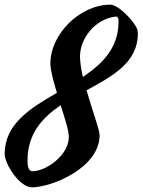

<svg xmlns="http://www.w3.org/2000/svg" viewBox="-63 -720 611 823"><path d="M410 -700C280 -700 153 -574 153 -448C153 -419 166 -372 181 -322C66 -256 -43 -188 -43 -60C-43 -16 22 83 73 83C158 83 364 0 364 -141C364 -163 332 -248 308 -333C420 -394 528 -452 528 -576C528 -583 526 -589 526 -592C517 -624 446 -700 410 -700ZM232 -133C232 -54 134 14 76 14C55 14 55 -21 55 -32C55 -147 118 -215 197 -269C215 -213 232 -160 232 -133ZM433 -649C446 -649 445 -636 445 -626C445 -516 377 -447 292 -390C285 -423 280 -454 280 -479C280 -548 337 -637 433 -649Z"/></svg>

Font: Yesteryear
Style: Regular
Weight: 400
Designer: Astigmatic (AOETI)
Foundry: Astigmatic (AOETI)
Version: Version 1.000